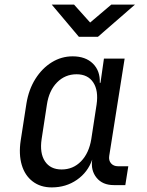

<svg xmlns="http://www.w3.org/2000/svg" viewBox="-20 -805 640 835"><path d="M205 10Q156 10 122 -16Q88 -42 74.5 -88Q61 -134 70 -194L95 -355Q105 -416 134 -462Q163 -508 205 -534Q247 -560 296 -560Q352 -560 384 -528.5Q416 -497 414 -445H417L432 -550H522L455 -127Q452 -107 463 -94.5Q474 -82 493 -82H538L525 0H475Q426 0 400 -32Q374 -64 381 -111Q362 -56 314.5 -23Q267 10 205 10ZM248 -68Q298 -68 332.5 -103.5Q367 -139 377 -200L400 -350Q409 -411 385.5 -446.5Q362 -482 313 -482Q263 -482 228 -446.5Q193 -411 184 -350L161 -200Q152 -139 175.5 -103.5Q199 -68 248 -68ZM323 -645 205 -785H302L372 -707L464 -785H567L406 -645Z"/></svg>

Font: JetBrains Mono NL
Style: Italic
Weight: 400
Italic angle: -9°
Monospace: yes
Designer: Philipp Nurullin, Konstantin Bulenkov
Foundry: JetBrains
Version: Version 2.305; ttfautohint (v1.8.4.7-5d5b)